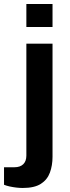

<svg xmlns="http://www.w3.org/2000/svg" viewBox="-63 -744 347 954"><path d="M68 -610V-724H198V-610ZM50 190Q35 190 18 188Q1 186 -15 182.5Q-31 179 -43 174V87H9Q37 87 52.5 72Q68 57 68 29V-527H198V35Q198 78 185 113.5Q172 149 140 169.5Q108 190 50 190Z"/></svg>

Font: Archivo SemiBold SemiExpanded
Style: Regular
Weight: 600
Width: 6
Version: Version 2.001